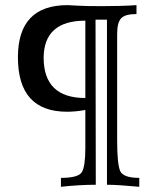

<svg xmlns="http://www.w3.org/2000/svg" viewBox="-20 -717 603 737"><path d="M514.6 0Q431.6 -7.8 390.6 -7.8V-641.6H346.7L347.7 -7.8Q285.2 -7.8 213.9 0V-34.2Q281.2 -34.2 294.4 -56.6Q307.6 -79.1 307.6 -149.4V-294.9Q270.5 -288.1 237.3 -288.1Q48.8 -288.1 48.8 -497.1Q48.8 -697.3 239.3 -697.3Q250 -697.3 276.9 -695.3Q303.7 -693.4 372.1 -693.4Q448.2 -693.4 503.9 -697.3V-663.1Q460 -663.1 444.8 -646.5Q429.7 -629.9 429.7 -586.9V-177.7Q429.7 -86.9 441.4 -60.5Q453.1 -34.2 514.6 -34.2ZM307.6 -340.8V-637.7Q148.9 -637.7 147.5 -496.1Q147.5 -340.8 307.6 -340.8Z"/></svg>

Font: Almanac
Style: Regular
Weight: 400
Designer: Eden's Almanac
Version: Version 3.501;March 28, 2021;FontCreator 13.0.0.2683 64-bit